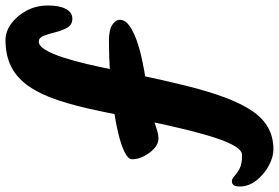

<svg xmlns="http://www.w3.org/2000/svg" viewBox="-230 -653 1014 698"><g transform="rotate(-90 277.0 -304.0)"><path d="M606 -636Q606 -595 593.5 -571.5Q581 -548 558 -548Q536 -548 525.5 -566.5Q515 -585 509 -609Q503 -633 496 -651.5Q489 -670 475 -670Q459 -670 444.5 -645.5Q430 -621 417 -581Q404 -541 393 -494Q382 -447 373 -402Q364 -357 357 -323Q335 -218 314.5 -135.5Q294 -53 271.5 7Q249 67 222.5 106Q196 145 161.5 164Q127 183 83 183Q55 183 23.5 166Q-8 149 -30 121Q-52 93 -52 61Q-52 44 -46.5 38Q-41 32 -33 32Q-24 32 -14.5 41Q-5 50 12 59.5Q29 69 62 69Q78 69 93 45.5Q108 22 123 -22.5Q138 -67 153.5 -130Q169 -193 186 -273Q203 -353 222 -447Q240 -535 261.5 -599.5Q283 -664 312.5 -706.5Q342 -749 383 -770Q424 -791 481 -791Q511 -791 539.5 -770.5Q568 -750 587 -715Q606 -680 606 -636ZM298 -276Q251 -271 218 -261Q185 -251 162 -243Q139 -235 122 -235Q103 -235 86 -250.5Q69 -266 58 -288Q47 -310 47 -331Q47 -345 73 -358Q99 -371 143.5 -381.5Q188 -392 244 -399.5Q300 -407 360.5 -411Q421 -415 478 -415Q517 -415 535.5 -403Q554 -391 554 -375Q554 -352 520 -332.5Q486 -313 428 -299Q370 -285 298 -276Z"/></g></svg>

Font: Kalam Variable Light
Style: Regular
Weight: 300
Designer: Lipi Raval, Jonny Pinhorn
Foundry: Indian Type Foundry
Version: Version 3.000